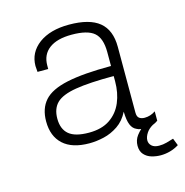

<svg xmlns="http://www.w3.org/2000/svg" viewBox="-100 -614 818 850"><g transform="rotate(-15 309.0 -189.0)"><path d="M243 10Q164 10 123 -27.5Q82 -65 82 -133Q82 -192 114 -228Q146 -264 221 -280Q296 -296 423 -296V-360Q423 -423 393 -449Q363 -475 290 -475Q223 -475 187 -448Q151 -421 151 -371V-355H102Q100 -373 100 -382Q100 -444 152 -483Q204 -521 290 -521Q384 -521 429 -484Q474 -447 474 -370V-69Q474 -50 483.5 -43Q493 -36 508 -36Q535 -36 558 -52V-9Q547 -1 534 4Q515 15 505 30Q493 48 493 64Q493 79 504.5 89.5Q516 100 538 100Q556 100 572.5 95.5Q589 91 605 86L618 119Q599 131 577.5 137Q556 143 534 143Q513 143 492.5 137Q472 131 458.5 116Q445 101 445 76Q445 50 460 30Q470 17 480 8Q468 7 460 2Q443 -5 434.5 -25.5Q426 -46 425 -86Q406 -48 375 -27Q344 -6 309.5 2Q275 10 243 10ZM253 -36Q312 -36 349.5 -61.5Q387 -87 405 -130Q423 -173 423 -226V-250Q311 -250 248 -239.5Q185 -229 159 -203.5Q133 -178 133 -132Q133 -84 161.5 -60Q190 -36 253 -36ZM99 -391 100 -386V-385Q99 -389 99 -391ZM100 -382Q100 -382 100 -382Q100 -381 100 -381Z"/></g></svg>

Font: Chivo Mono Medium Thin
Style: Regular
Weight: 250
Monospace: yes
Version: Version 1.008